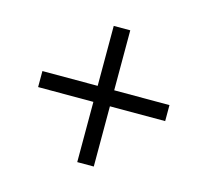

<svg xmlns="http://www.w3.org/2000/svg" viewBox="-80 -692 746 690"><g transform="rotate(15 293.0 -346.5)"><path d="M262.2 -92.8V-316.9H56.6V-376.5H262.2V-599.6H323.7V-376.5H529.3V-316.9H323.7V-92.8Z"/></g></svg>

Font: Caskaydia Cove Light
Style: Regular
Weight: 300
Monospace: yes
Designer: Aaron Bell
Foundry: Saja Typeworks
Version: Version 4.300; ttfautohint (v1.8.3)